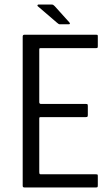

<svg xmlns="http://www.w3.org/2000/svg" viewBox="-20 -826 486 846"><path d="M88 0Q80 0 80 -7V-665Q80 -673 88 -673H403Q409 -673 410 -671.5Q411 -670 411 -665V-623Q411 -617 409.5 -615.5Q408 -614 403 -614H160Q155 -614 154 -612.5Q153 -611 153 -607V-376Q153 -372 155 -370Q157 -368 160 -368H358Q364 -368 365.5 -366.5Q367 -365 367 -358V-320Q367 -314 365.5 -312Q364 -310 358 -310H160Q155 -310 154 -308.5Q153 -307 153 -303V-67Q153 -63 154 -60.5Q155 -58 160 -58H402Q409 -58 410 -56.5Q411 -55 411 -49V-10Q411 -3 409.5 -1.5Q408 0 402 0ZM244 -719Q240 -719 237.5 -721Q235 -723 231 -726L146 -799Q144 -801 145.5 -803.5Q147 -806 149 -806H207Q212 -806 214.5 -804.5Q217 -803 221 -799L285 -728Q288 -725 288 -722Q288 -719 283 -719Z"/></svg>

Font: Glory Thin
Style: Regular
Weight: 400
Version: Version 1.011